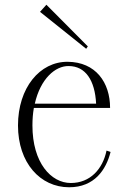

<svg xmlns="http://www.w3.org/2000/svg" viewBox="-20 -776 540 811"><path d="M272 15C379 15 428 -59 447 -134L430 -140C414 -62 361 -3 279 -3C196 -3 117 -88 117 -246C117 -273 119 -297 123 -320H445C445 -428 384 -514 266 -515C148 -516 56 -405 56 -246C56 -88 150 15 272 15ZM149 -726 344 -570 351 -580 176 -756ZM127 -338C151 -444 214 -498 270 -497C341 -497 381 -437 386 -338Z"/></svg>

Font: Sprat Condensed Light
Style: Regular
Weight: 300
Width: 3
Designer: Ethan Nakache
Foundry: Collletttivo
Version: Version 2.000;Glyphs 3.2 (3217)